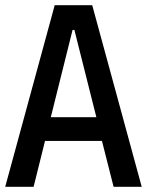

<svg xmlns="http://www.w3.org/2000/svg" viewBox="-20 -717 566 737"><path d="M0 0 190 -697H334L524 0H416L362 -213L418 -176H108L162 -213L109 0ZM163 -219 127 -267H398L362 -219L254 -648L313 -602H212L270 -648Z"/></svg>

Font: Ruda SemiBold
Style: Regular
Weight: 600
Designer: Mariela Monsalve and Angelina Sanchez
Foundry: Mariela Monsalve and Angelina Sanchez
Version: Version 2.001